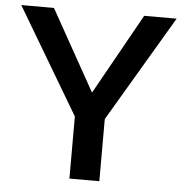

<svg xmlns="http://www.w3.org/2000/svg" viewBox="-52 -780 794 831"><g transform="rotate(5 345.0 -365.0)"><path d="M280 0V-270L7 -730H149L344 -381H346L541 -730H682L410 -270V0Z"/></g></svg>

Font: M PLUS 1 Thin SemiBold
Style: Regular
Weight: 600
Version: Version 1.001